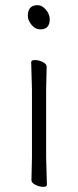

<svg xmlns="http://www.w3.org/2000/svg" viewBox="-20 -716 303 745"><path d="M162 1Q162 9 148 9Q134 9 118 1.5Q102 -6 102 -17L104 -105V-368L101 -475Q101 -483 115.5 -483Q130 -483 145.5 -475.5Q161 -468 161 -457L159 -368V-105ZM136 -602Q117 -602 102.5 -619.5Q88 -637 88 -655Q88 -696 126 -696Q143 -696 158 -678.5Q173 -661 173 -641Q173 -602 136 -602Z"/></svg>

Font: LXGW WenKai TC Light
Style: Regular
Weight: 300
Designer: LXGW / Fontworks Inc.
Foundry: LXGW / Fontworks Inc.
Version: Version 1.330